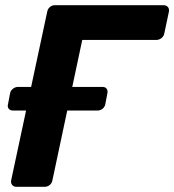

<svg xmlns="http://www.w3.org/2000/svg" viewBox="-20 -720 672 740"><path d="M30 -294Q19 -294 13.5 -301Q8 -308 11 -319L19 -361Q21 -371 30 -378Q39 -385 49 -385H375Q386 -385 391 -378Q396 -371 394 -361L386 -319Q384 -308 375.5 -301Q367 -294 356 -294ZM43 0Q33 0 27 -7Q21 -14 23 -25L162 -675Q164 -686 172.5 -693Q181 -700 191 -700H610Q621 -700 627 -693Q633 -686 631 -675L613 -590Q611 -580 602 -573Q593 -566 582 -566H297L182 -25Q180 -14 171.5 -7Q163 0 152 0Z"/></svg>

Font: Rubik SemiBold
Style: Italic
Weight: 600
Italic angle: -12°
Designer: Hubert and Fischer
Foundry: Hubert and Fischer
Version: Version 2.300;gftools[0.9.30]